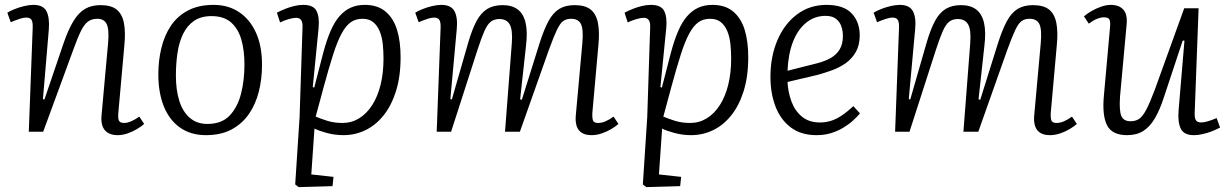

<svg xmlns="http://www.w3.org/2000/svg" viewBox="-20 -540 5032 787"><path d="M571 -32Q560 -22 541.5 -11Q523 0 502.5 7Q482 14 462 14Q428 14 410.5 -5.5Q393 -25 396 -65L423 -363Q428 -419 417.5 -441Q407 -463 379 -463Q356 -463 340.5 -451.5Q325 -440 311.5 -412.5Q298 -385 280 -335L157 0H98L114 -426Q115 -448 109.5 -458Q104 -468 87 -468Q77 -468 61.5 -463Q46 -458 24 -449L10 -488Q21 -495 39.5 -502.5Q58 -510 79 -515Q100 -520 117 -520Q157 -520 170.5 -494Q184 -468 180 -418L156 -134L162 -132L241 -364Q260 -419 281 -453.5Q302 -488 328.5 -503.5Q355 -519 392 -519Q436 -519 458.5 -500.5Q481 -482 488 -445.5Q495 -409 490 -357L465 -77Q463 -55 467.5 -45.5Q472 -36 489 -36Q502 -36 518 -43Q534 -50 551 -62Z M824 14Q762 14 718 -17Q674 -48 651.5 -104Q629 -160 629 -235Q629 -292 641.5 -343.5Q654 -395 680.5 -434.5Q707 -474 750.5 -497Q794 -520 856 -520Q916 -520 960.5 -490Q1005 -460 1029.5 -405.5Q1054 -351 1054 -274Q1054 -217 1041 -165Q1028 -113 1000.5 -73Q973 -33 929.5 -9.5Q886 14 824 14ZM830 -32Q889 -32 921.5 -66.5Q954 -101 968 -156Q982 -211 982 -275Q982 -334 969 -378.5Q956 -423 926.5 -448.5Q897 -474 847 -474Q804 -474 775.5 -454.5Q747 -435 730.5 -401Q714 -367 707.5 -323Q701 -279 701 -230Q701 -171 715 -126.5Q729 -82 758 -57Q787 -32 830 -32Z M1220 -428Q1221 -448 1214.5 -457.5Q1208 -467 1194 -467Q1182 -467 1163 -461.5Q1144 -456 1128 -448L1115 -488Q1132 -497 1150 -504Q1168 -511 1186.5 -515.5Q1205 -520 1223 -520Q1265 -520 1277.5 -495Q1290 -470 1286 -426L1262 -183L1268 -181L1305 -324Q1319 -376 1335 -413Q1351 -450 1371.5 -473.5Q1392 -497 1417.5 -508.5Q1443 -520 1475 -520Q1528 -520 1560.5 -492.5Q1593 -465 1607.5 -417.5Q1622 -370 1622 -306Q1622 -226 1603 -166Q1584 -106 1551.5 -66Q1519 -26 1477 -6Q1435 14 1388 14Q1353 14 1319.5 5Q1286 -4 1269 -13L1256 175L1347 185L1343 223L1204 227L1190 216L1208 -60ZM1466 -463Q1438 -463 1418 -449Q1398 -435 1380.5 -403Q1363 -371 1346 -318Q1329 -265 1308 -188L1274 -62Q1293 -54 1321 -45Q1349 -36 1384 -36Q1421 -36 1452 -55Q1483 -74 1505.5 -109Q1528 -144 1540 -192.5Q1552 -241 1552 -300Q1552 -330 1549 -359Q1546 -388 1536.5 -411.5Q1527 -435 1510 -449Q1493 -463 1466 -463Z M2078 -364Q2082 -417 2069.5 -439.5Q2057 -462 2027 -462Q2005 -462 1991 -450.5Q1977 -439 1965 -411.5Q1953 -384 1938 -338L1829 0H1770L1786 -426Q1787 -447 1781.5 -457.5Q1776 -468 1759 -468Q1750 -468 1735 -463.5Q1720 -459 1696 -449L1682 -488Q1693 -495 1711.5 -502.5Q1730 -510 1751 -515Q1772 -520 1789 -520Q1829 -520 1843 -494Q1857 -468 1852 -418L1826 -134L1832 -132L1900 -368Q1916 -422 1934 -455Q1952 -488 1977.5 -503.5Q2003 -519 2040 -519Q2079 -519 2102.5 -501Q2126 -483 2134.5 -446Q2143 -409 2136 -352L2112 -133L2119 -131L2192 -364Q2210 -420 2228.5 -454Q2247 -488 2272.5 -503.5Q2298 -519 2335 -519Q2379 -519 2401.5 -500.5Q2424 -482 2431 -445.5Q2438 -409 2433 -357L2408 -77Q2407 -55 2411 -45.5Q2415 -36 2432 -36Q2446 -36 2461.5 -42.5Q2477 -49 2495 -62L2515 -32Q2504 -22 2485.5 -11Q2467 0 2446 7Q2425 14 2405 14Q2380 14 2365 4.5Q2350 -5 2344 -22.5Q2338 -40 2340 -65L2367 -363Q2372 -419 2361.5 -441Q2351 -463 2321 -463Q2302 -463 2289 -454Q2276 -445 2263 -418Q2250 -391 2230 -336L2111 0H2050Z M2645 -428Q2646 -448 2639.5 -457.5Q2633 -467 2619 -467Q2607 -467 2588 -461.5Q2569 -456 2553 -448L2540 -488Q2557 -497 2575 -504Q2593 -511 2611.5 -515.5Q2630 -520 2648 -520Q2690 -520 2702.5 -495Q2715 -470 2711 -426L2687 -183L2693 -181L2730 -324Q2744 -376 2760 -413Q2776 -450 2796.5 -473.5Q2817 -497 2842.5 -508.5Q2868 -520 2900 -520Q2953 -520 2985.5 -492.5Q3018 -465 3032.5 -417.5Q3047 -370 3047 -306Q3047 -226 3028 -166Q3009 -106 2976.5 -66Q2944 -26 2902 -6Q2860 14 2813 14Q2778 14 2744.5 5Q2711 -4 2694 -13L2681 175L2772 185L2768 223L2629 227L2615 216L2633 -60ZM2891 -463Q2863 -463 2843 -449Q2823 -435 2805.5 -403Q2788 -371 2771 -318Q2754 -265 2733 -188L2699 -62Q2718 -54 2746 -45Q2774 -36 2809 -36Q2846 -36 2877 -55Q2908 -74 2930.5 -109Q2953 -144 2965 -192.5Q2977 -241 2977 -300Q2977 -330 2974 -359Q2971 -388 2961.5 -411.5Q2952 -435 2935 -449Q2918 -463 2891 -463Z M3368 -520Q3438 -520 3471 -485Q3504 -450 3504 -395Q3504 -355 3488 -327Q3472 -299 3446.5 -281Q3421 -263 3390.5 -252Q3360 -241 3331 -233L3208 -204Q3210 -163 3224 -124.5Q3238 -86 3267 -62Q3296 -38 3341 -38Q3364 -38 3385.5 -44.5Q3407 -51 3429.5 -66Q3452 -81 3478 -105L3505 -75Q3493 -61 3476 -45.5Q3459 -30 3436.5 -16.5Q3414 -3 3387 5.5Q3360 14 3327 14Q3263 14 3221 -18Q3179 -50 3158.5 -104Q3138 -158 3138 -225Q3138 -308 3166.5 -375Q3195 -442 3247 -481Q3299 -520 3368 -520ZM3435 -392Q3435 -414 3428.5 -432.5Q3422 -451 3406.5 -463Q3391 -475 3364 -475Q3319 -475 3284.5 -447Q3250 -419 3230.5 -369Q3211 -319 3208 -250L3327 -280Q3362 -289 3385.5 -302.5Q3409 -316 3422 -338Q3435 -360 3435 -392Z M3957 -364Q3961 -417 3948.5 -439.5Q3936 -462 3906 -462Q3884 -462 3870 -450.5Q3856 -439 3844 -411.5Q3832 -384 3817 -338L3708 0H3649L3665 -426Q3666 -447 3660.5 -457.5Q3655 -468 3638 -468Q3629 -468 3614 -463.5Q3599 -459 3575 -449L3561 -488Q3572 -495 3590.5 -502.5Q3609 -510 3630 -515Q3651 -520 3668 -520Q3708 -520 3722 -494Q3736 -468 3731 -418L3705 -134L3711 -132L3779 -368Q3795 -422 3813 -455Q3831 -488 3856.5 -503.5Q3882 -519 3919 -519Q3958 -519 3981.5 -501Q4005 -483 4013.5 -446Q4022 -409 4015 -352L3991 -133L3998 -131L4071 -364Q4089 -420 4107.5 -454Q4126 -488 4151.5 -503.5Q4177 -519 4214 -519Q4258 -519 4280.5 -500.5Q4303 -482 4310 -445.5Q4317 -409 4312 -357L4287 -77Q4286 -55 4290 -45.5Q4294 -36 4311 -36Q4325 -36 4340.5 -42.5Q4356 -49 4374 -62L4394 -32Q4383 -22 4364.5 -11Q4346 0 4325 7Q4304 14 4284 14Q4259 14 4244 4.5Q4229 -5 4223 -22.5Q4217 -40 4219 -65L4246 -363Q4251 -419 4240.5 -441Q4230 -463 4200 -463Q4181 -463 4168 -454Q4155 -445 4142 -418Q4129 -391 4109 -336L3990 0H3929Z M4423 -473Q4437 -485 4455.5 -495.5Q4474 -506 4494.5 -513Q4515 -520 4533 -520Q4567 -520 4584.5 -500.5Q4602 -481 4598 -440L4571 -145Q4567 -88 4576 -65.5Q4585 -43 4614 -43Q4635 -43 4649.5 -53Q4664 -63 4678.5 -90.5Q4693 -118 4713 -171L4834 -506H4893L4877 -79Q4876 -58 4881.5 -48Q4887 -38 4904 -38Q4915 -38 4931.5 -43Q4948 -48 4967 -56L4981 -17Q4971 -12 4957.5 -6Q4944 0 4929 4.5Q4914 9 4900 11.5Q4886 14 4874 14Q4833 14 4820 -12.5Q4807 -39 4811 -88L4835 -373L4828 -374L4751 -142Q4734 -89 4713.5 -54.5Q4693 -20 4666 -3Q4639 14 4600 14Q4538 14 4517.5 -27Q4497 -68 4505 -150L4530 -429Q4532 -451 4527.5 -460Q4523 -469 4505 -469Q4492 -469 4476 -462.5Q4460 -456 4443 -443Z"/></svg>

Font: Literata 18pt Light
Style: Italic
Weight: 300
Italic angle: -2°
Designer: Latin by Veronika Burian and Jose Scaglione. Greek by Irene Vlachou. Cyrillic by Vera Evstafieva
Foundry: TypeTogether
Version: Version 3.103;gftools[0.9.29]